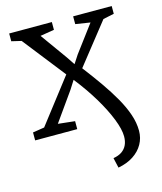

<svg xmlns="http://www.w3.org/2000/svg" viewBox="-117 -640 815 967"><g transform="rotate(-15 290.0 -156.5)"><path d="M380 241 368 188.5Q395 184 412.8 171.8Q430.5 159.5 439.2 140.5Q448 121.5 448 96Q448 59.5 426.2 4.2Q404.5 -51 365.8 -115.5Q327 -180 276 -244.5L248 -200.5L142 -51L229.5 -41.5V0H10V-41.5L70.5 -51L247.5 -280.5L74 -501.5L23 -513.5V-554H245.5V-513.5L172.5 -501.5L271.5 -363.5L301 -319.5L329 -362.5L433 -501.5L356.5 -513.5V-554H557.5V-513.5L500.5 -501.5L333 -289.5Q374 -236 409.2 -185.8Q444.5 -135.5 471.2 -88.5Q498 -41.5 513 2.5Q528 46.5 528 88Q528 126 510.2 157.5Q492.5 189 459.2 210.8Q426 232.5 380 241Z"/></g></svg>

Font: Merriweather 20pt Light
Style: Regular
Weight: 300
Version: Version 2.100